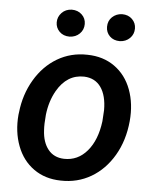

<svg xmlns="http://www.w3.org/2000/svg" viewBox="-53 -770 662 824"><g transform="rotate(5 278.5 -357.5)"><path d="M35.6 -266.1Q43.9 -343.8 81.3 -407.2Q118.7 -470.7 177.2 -505.4Q235.8 -540 307.1 -538.1Q375 -537.1 424.3 -502Q473.6 -466.8 496.3 -405.8Q519 -344.7 512.2 -270Q504.4 -186 466.6 -121.6Q428.7 -57.1 369.9 -22.7Q311 11.7 239.3 9.8Q171.9 8.8 122.8 -26.1Q73.7 -61 50.8 -121.8Q27.8 -182.6 34.2 -255.9ZM149.4 -199.2Q151.9 -147.9 176.5 -116.9Q201.2 -85.9 245.1 -84.5Q304.7 -83 345 -130.4Q385.3 -177.7 395.5 -259.8L398.4 -307.6Q398.4 -370.1 373.5 -405.8Q348.6 -441.4 301.3 -443.4Q227.1 -445.3 184.1 -370.6Q158.2 -325.2 151.4 -266.1Q147.5 -225.1 149.4 -199.2ZM223.1 -725.1Q249.5 -725.1 266.6 -708.7Q283.7 -692.4 283.7 -668.5Q283.7 -643.6 266.6 -626.7Q249.5 -609.9 223.6 -608.9Q196.3 -608.9 179.7 -625.5Q163.1 -642.1 163.1 -665.5Q163.1 -689 179.7 -706.5Q196.3 -724.1 223.1 -725.1ZM379.9 -665Q379.9 -690.9 397.2 -707.3Q414.6 -723.6 439.5 -724.6Q466.8 -724.6 483.4 -708Q500 -691.4 500 -668Q500 -643.1 482.9 -626.2Q465.8 -609.4 439.9 -608.4Q412.6 -608.4 396.2 -624.8Q379.9 -641.1 379.9 -665Z"/></g></svg>

Font: Roboto Medium
Style: Italic
Weight: 500
Italic angle: -12°
Designer: Google
Version: Version 2.134; 2016